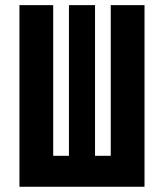

<svg xmlns="http://www.w3.org/2000/svg" viewBox="-20 -713 626 733"><path d="M54.2 0V-693.4H183.1V-118.2H243.2V-693.4H342.8V-118.2H402.8V-693.4H531.7V0Z"/></svg>

Font: Cascadia Code NF
Style: Bold
Weight: 700
Monospace: yes
Designer: Aaron Bell
Foundry: Saja Typeworks
Version: Version 2404.023; ttfautohint (v1.8.4)